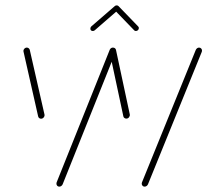

<svg xmlns="http://www.w3.org/2000/svg" viewBox="-20 -696 773 716"><path d="M508.5 -11.1Q508.5 -14.1 509.3 -15.6L710 -509.6Q711.5 -513.3 714.8 -515.9Q718.1 -518.5 722.2 -518.5Q727 -518.5 730.2 -515.2Q733.3 -511.9 733.3 -507.4Q733.3 -504.4 732.6 -503L531.9 -8.9Q530.4 -5.2 526.9 -2.6Q523.3 0 519.3 0Q514.4 0 511.5 -3.3Q508.5 -6.7 508.5 -11.1ZM122.2 -262.2 67.8 -503Q66.3 -508.5 70.2 -513.5Q74.1 -518.5 80 -518.5Q84.1 -518.5 87.2 -515.9Q90.4 -513.3 91.1 -509.6L145.9 -268.9Q147 -263.3 143.1 -258.3Q139.3 -253.3 133 -253.3Q129.3 -253.3 126.1 -255.7Q123 -258.1 122.2 -262.2ZM190.4 -11.1Q190.4 -14.1 191.1 -15.6L388.9 -509.6Q390.4 -513.7 393.7 -516.1Q397 -518.5 401.1 -518.5Q405.9 -518.5 409.1 -515.2Q412.2 -511.9 412.2 -507.4Q412.2 -504.4 411.5 -503L213.7 -8.9Q212.2 -5.2 208.7 -2.6Q205.2 0 201.1 0Q196.3 0 193.3 -3.3Q190.4 -6.7 190.4 -11.1ZM440 -262.2 388.5 -503.3Q387.4 -508.9 391.3 -513.7Q395.2 -518.5 401.1 -518.5Q405.6 -518.5 408.7 -516.1Q411.9 -513.7 412.6 -509.6L464.1 -268.9Q464.8 -263.3 460.9 -258.5Q457 -253.7 451.1 -253.7Q447 -253.7 443.9 -256.1Q440.7 -258.5 440 -262.2ZM415.2 -675.9Q419.3 -675.9 421.7 -673.5Q424.1 -671.1 424.1 -667.4Q424.1 -662.2 420.7 -658.9L333.3 -583Q330.4 -580.4 325.9 -580.4Q321.9 -580.4 319.4 -582.8Q317 -585.2 317 -588.9Q317 -594.1 320.4 -597.4L408.1 -673.3Q410.7 -675.9 415.2 -675.9ZM422.2 -673 495.2 -597.4Q497.8 -594.8 497.8 -591.5Q497.8 -586.7 494.4 -583.5Q491.1 -580.4 486.7 -580.4Q482.6 -580.4 480.4 -583L407.4 -658.5Z"/></svg>

Font: 26F Galaxy Sans Thin
Style: Italic
Weight: 100
Italic angle: -4.99998°
Designer: C₂₉H₂₅N₃O₅
Version: Version 1.200